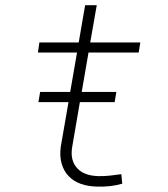

<svg xmlns="http://www.w3.org/2000/svg" viewBox="-20 -687 627 717"><path d="M408.2 -305.7 414.6 -343.8H285.2L310.5 -490.7H498L503.9 -528.3H316.9L341.3 -667.5H297.9L273.9 -528.3H127L121.6 -490.7H267.6L242.2 -343.8H129.9L123.5 -305.7H235.8L207 -139.6Q202.1 -104 210.2 -75.9Q218.3 -47.9 236.3 -29.3Q254.4 -10.3 281.5 -0.5Q308.6 9.3 343.3 9.8Q355.5 10.3 367.9 9.8Q380.4 9.3 392.6 7.8Q404.3 6.3 415 4.2Q425.8 2 436.5 -1L433.1 -36.6Q411.6 -33.7 390.6 -31.2Q369.6 -28.8 347.7 -29.3Q322.3 -29.8 302.2 -36.9Q282.2 -43.9 269.5 -57.6Q256.3 -70.8 250.7 -90.8Q245.1 -110.8 249.5 -137.7L278.3 -305.7Z"/></svg>

Font: Roboto Mono ExtraLight
Style: Italic
Weight: 250
Italic angle: -10°
Monospace: yes
Designer: Google
Version: Version 3.000